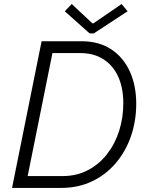

<svg xmlns="http://www.w3.org/2000/svg" viewBox="-20 -922 720 942"><path d="M39.1 0 184.1 -719.7H379.4Q465.8 -719.7 525.9 -679.9Q585.9 -640.1 617.2 -570.8Q648.4 -501.5 648.4 -413.1Q648.4 -328.6 622.6 -253.9Q596.7 -179.2 548.3 -122.1Q500 -64.9 431.9 -32.5Q363.8 0 279.8 0ZM115.7 -58.1H286.6Q356 -58.1 411.4 -87.2Q466.8 -116.2 505.6 -166.3Q544.4 -216.3 564.7 -280.5Q585 -344.7 585 -415.5Q585 -490.2 560.1 -545.4Q535.2 -600.6 487.8 -631.1Q440.4 -661.6 373.5 -661.6H237.3ZM419.4 -758.3 297.9 -866.7 332 -902.3 433.1 -807.6H438.5L576.7 -902.3L606 -866.7L440.4 -758.3Z"/></svg>

Font: Reddit Sans Light
Style: Italic
Weight: 300
Italic angle: -11.25°
Designer: Stephen Hutchings
Version: Version 1.013